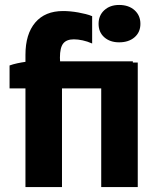

<svg xmlns="http://www.w3.org/2000/svg" viewBox="-20 -763 655 783"><path d="M83.8 0H232.8V-402.6H521.8V-512.8H225L224.4 -528Q224.4 -568.6 237.8 -585.6Q251.2 -602.6 281.2 -602.6Q297.6 -602.6 317.1 -598.4Q336.6 -594.2 355.8 -585.6L355.8 -697Q344.3 -702 329.4 -705.7Q314.6 -709.4 298.6 -712.3Q282.7 -715.1 266.8 -716.6Q251 -718 237.4 -718Q163.6 -718 123.7 -671Q83.8 -624 83.8 -539.4V-510.8Q68.3 -508.7 50.5 -504.9Q32.6 -501 19 -496V-402.6H83.8ZM392.8 0H541.8V-508H392.8ZM465.8 -590.4Q504.8 -590.4 528.7 -611Q552.6 -631.6 552.6 -665.8Q552.6 -700 528.7 -721.4Q504.8 -742.8 465.8 -742.8Q428.6 -742.8 405.3 -721.4Q382 -700 382 -665.8Q382 -631.6 405.3 -611Q428.6 -590.4 465.8 -590.4Z"/></svg>

Font: Fixel Variable
Style: Regular
Weight: 100
Width: 3
Designer: AlfaBravo + MacPaw
Foundry: Kyrylo Tkachov, Marchela Mozhyna, Serhii Makarenko, Maria Weinstein, Zakhar Kryvoshyya
Version: Version 1.211